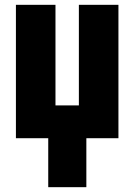

<svg xmlns="http://www.w3.org/2000/svg" viewBox="-20 -573 560 796"><path d="M180 203H338V0H471V-553H307V-136H210V-553H46V0H180Z"/></svg>

Font: Noto Sans Display Condensed Black
Style: Regular
Weight: 900
Width: 3
Designer: Monotype Design team
Foundry: Monotype Imaging Inc.
Version: 1.000